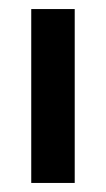

<svg xmlns="http://www.w3.org/2000/svg" viewBox="-20 -404 234 424"><path d="M49 0H145V-384H49Z"/></svg>

Font: Cambay Devanagari
Style: Regular
Weight: 700
Designer: Pooja Saxena
Foundry: Pooja Saxena
Version: Version 1.095;PS 001.095;hotconv 1.0.70;makeotf.lib2.5.58329